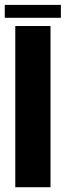

<svg xmlns="http://www.w3.org/2000/svg" viewBox="-37 -784 275 804"><path d="M27 0V-675H174.5V0ZM-17 -709.5V-763.5H218V-709.5Z"/></svg>

Font: Anybody Condensed Regular
Style: Bold
Weight: 700
Width: 3
Designer: Tyler Finck
Foundry: Etcetera Type Company
Version: Version 1.010; ttfautohint (v1.8.3) -l 8 -r 50 -G 200 -x 14 